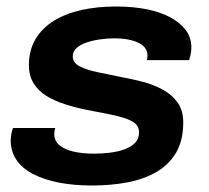

<svg xmlns="http://www.w3.org/2000/svg" viewBox="-20 -559 644 591"><path d="M263 12Q207 12 161 3Q115 -6 81.5 -23.5Q48 -41 30.5 -67Q13 -93 13 -126Q13 -137 15 -147Q17 -157 20 -165H150Q149 -161 148 -156Q147 -151 147 -147Q147 -125 163.5 -111.5Q180 -98 208 -92Q236 -86 268 -86Q293 -86 318 -89Q343 -92 363.5 -99.5Q384 -107 396 -119.5Q408 -132 408 -151Q408 -169 396 -179Q384 -189 362 -196Q340 -203 310.5 -208.5Q281 -214 246 -221Q211 -228 179 -238.5Q147 -249 122.5 -264Q98 -279 83.5 -302.5Q69 -326 69 -358Q69 -404 89 -438Q109 -472 145 -494.5Q181 -517 230 -528Q279 -539 337 -539Q389 -539 431.5 -530.5Q474 -522 504.5 -505.5Q535 -489 552 -466Q569 -443 569 -413Q569 -401 566.5 -390Q564 -379 562 -374H432Q433 -378 433.5 -381.5Q434 -385 434 -388Q434 -406 421 -417.5Q408 -429 385 -435Q362 -441 332 -441Q312 -441 289.5 -438Q267 -435 247.5 -428.5Q228 -422 216 -411.5Q204 -401 204 -385Q204 -366 225 -355Q246 -344 279.5 -337Q313 -330 352 -322Q386 -316 420 -307Q454 -298 482 -282.5Q510 -267 527 -243Q544 -219 544 -182Q544 -127 522.5 -90Q501 -53 463 -30.5Q425 -8 374 2Q323 12 263 12Z"/></svg>

Font: Archivo SemiExpanded SemiBold
Style: Italic
Weight: 600
Width: 6
Italic angle: -10°
Designer: Hector Gatti
Foundry: Omnibus-Type
Version: Version 2.001